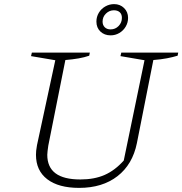

<svg xmlns="http://www.w3.org/2000/svg" viewBox="-20 -905 887 934"><path d="M365 9Q265 9 210 -33Q155 -75 155 -152Q155 -161 156 -172Q157 -183 160 -199L249 -612L131 -632L135 -649H417L414 -634Q391 -626 362.5 -621Q334 -616 298 -613L215 -197Q213 -182 211.5 -171Q210 -160 210 -152Q210 -92 250 -62Q290 -32 371 -32Q439 -32 489 -54Q539 -76 582 -124L683 -612L566 -632L570 -649H847L844 -634Q821 -627 792.5 -621.5Q764 -616 726 -613L646 -209Q625 -105 551.5 -48Q478 9 365 9ZM518 -733Q488 -733 468.5 -751.5Q449 -770 449 -800Q449 -823 460.5 -842.5Q472 -862 492 -873.5Q512 -885 535 -885Q564 -885 583.5 -866Q603 -847 603 -818Q603 -795 591.5 -775.5Q580 -756 560.5 -744.5Q541 -733 518 -733ZM518 -762Q541 -762 557 -778.5Q573 -795 573 -818Q573 -836 562.5 -845.5Q552 -855 534 -855Q512 -855 495.5 -839Q479 -823 479 -800Q479 -783 489.5 -772.5Q500 -762 518 -762Z"/></svg>

Font: Piazzolla Thin Thin
Style: Italic
Weight: 250
Italic angle: -11.3°
Version: Version 2.005